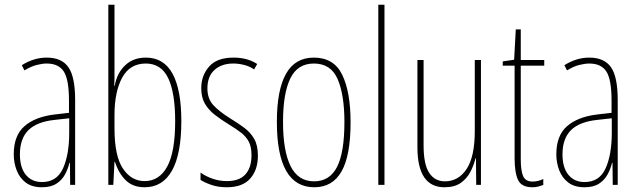

<svg xmlns="http://www.w3.org/2000/svg" viewBox="-20 -780 2695 810"><path d="M177 -537Q240 -537 268.5 -496.5Q297 -456 297 -358V0H276L275 -93H273Q267 -68 254.5 -44.5Q242 -21 218.5 -5.5Q195 10 157 10Q115 10 89 -9.5Q63 -29 50.5 -61Q38 -93 38 -129Q38 -208 83 -247.5Q128 -287 210 -297L271 -304V-355Q271 -445 249 -478.5Q227 -512 177 -512Q159 -512 135 -506Q111 -500 83 -483L72 -505Q123 -537 177 -537ZM209 -274Q135 -266 99.5 -230.5Q64 -195 64 -129Q64 -73 89 -42.5Q114 -12 157 -12Q220 -12 246 -70Q272 -128 272 -220V-281Z M463 -481Q463 -465 463 -448Q463 -431 462 -418H464Q473 -471 507.5 -504Q542 -537 595 -537Q671 -537 708 -469Q745 -401 745 -269Q745 -130 705.5 -60Q666 10 590 10Q540 10 510 -20Q480 -50 465 -97H463L458 0H437V-760H463ZM595 -512Q528 -512 495.5 -452.5Q463 -393 463 -294V-239Q463 -122 498.5 -69Q534 -16 590 -16Q652 -16 685.5 -77.5Q719 -139 719 -269Q719 -389 689.5 -450.5Q660 -512 595 -512Z M1068 -123Q1068 -63 1035.5 -26.5Q1003 10 937 10Q900 10 871.5 0Q843 -10 826 -21V-52Q848 -36 877 -26Q906 -16 937 -16Q990 -16 1015.5 -44.5Q1041 -73 1041 -125Q1041 -160 1030 -181.5Q1019 -203 998 -219.5Q977 -236 947 -254Q913 -275 886.5 -295.5Q860 -316 844.5 -342.5Q829 -369 829 -408Q829 -461 862 -499Q895 -537 965 -537Q1024 -537 1065 -510L1052 -487Q1036 -499 1012 -505.5Q988 -512 964 -512Q915 -512 885 -485Q855 -458 855 -407Q855 -364 879.5 -337Q904 -310 952 -280Q985 -260 1011 -240.5Q1037 -221 1052.5 -194Q1068 -167 1068 -123Z M1459 -264Q1459 -124 1421 -57Q1383 10 1306 10Q1148 10 1148 -266Q1148 -400 1186.5 -468.5Q1225 -537 1304 -537Q1389 -537 1424 -464Q1459 -391 1459 -264ZM1174 -266Q1174 -143 1206 -79Q1238 -15 1305 -15Q1371 -15 1402 -76Q1433 -137 1433 -265Q1433 -380 1404.5 -446Q1376 -512 1304 -512Q1235 -512 1204.5 -448.5Q1174 -385 1174 -266Z M1602 0H1576V-760H1602Z M2009 -527V0H1989L1988 -112H1986Q1979 -83 1964.5 -55Q1950 -27 1924 -8.5Q1898 10 1855 10Q1741 10 1741 -159V-527H1767V-167Q1767 -87 1790.5 -51Q1814 -15 1857 -15Q1914 -15 1948.5 -67Q1983 -119 1983 -228V-527Z M2227 -14Q2240 -14 2252.5 -17.5Q2265 -21 2272 -25V0Q2262 4 2251 7Q2240 10 2226 10Q2180 10 2165.5 -21Q2151 -52 2151 -112V-503H2101V-521L2149 -528L2156 -656H2177V-527H2276V-503H2177V-108Q2177 -60 2187 -37Q2197 -14 2227 -14Z M2466 -537Q2529 -537 2557.5 -496.5Q2586 -456 2586 -358V0H2565L2564 -93H2562Q2556 -68 2543.5 -44.5Q2531 -21 2507.5 -5.5Q2484 10 2446 10Q2404 10 2378 -9.5Q2352 -29 2339.5 -61Q2327 -93 2327 -129Q2327 -208 2372 -247.5Q2417 -287 2499 -297L2560 -304V-355Q2560 -445 2538 -478.5Q2516 -512 2466 -512Q2448 -512 2424 -506Q2400 -500 2372 -483L2361 -505Q2412 -537 2466 -537ZM2498 -274Q2424 -266 2388.5 -230.5Q2353 -195 2353 -129Q2353 -73 2378 -42.5Q2403 -12 2446 -12Q2509 -12 2535 -70Q2561 -128 2561 -220V-281Z"/></svg>

Font: Noto Sans Lao UI ExtCond Thin
Style: Regular
Weight: 100
Width: 2
Designer: Monotype Design Team
Foundry: Monotype Imaging Inc.
Version: Version 2.000; ttfautohint (v1.8.4.7-5d5b)